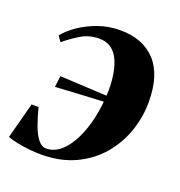

<svg xmlns="http://www.w3.org/2000/svg" viewBox="-110 -601 658 701"><g transform="rotate(20 219.0 -251.0)"><path d="M241 -514Q329.5 -514 378.8 -461Q428 -408 428 -302.5Q428 -244.5 408.8 -188.5Q389.5 -132.5 351.2 -87.5Q313 -42.5 255.8 -15.5Q198.5 11.5 123 11.5Q102.5 11.5 78 9Q53.5 6.5 30.5 2Q7.5 -2.5 -8 -9L29 -148.5H56Q65 -113 76 -82.5Q87 -52 101.2 -33.8Q115.5 -15.5 133 -15.5Q163.5 -15.5 188.8 -37Q214 -58.5 233.2 -96.8Q252.5 -135 263.5 -185.2Q274.5 -235.5 276 -292Q276 -370.5 252.5 -414.8Q229 -459 179 -459Q141 -459 109.2 -440Q77.5 -421 50.5 -398L35.5 -419Q53.5 -442 85 -463.8Q116.5 -485.5 156.8 -499.8Q197 -514 241 -514ZM87 -238 92.5 -281.5Q151.5 -278.5 202.2 -275.8Q253 -273 318 -270L317 -250.5Q257 -247.5 202 -244.5Q147 -241.5 87 -238Z"/></g></svg>

Font: Merriweather 144pt
Style: Bold Italic
Weight: 700
Italic angle: -7.8°
Version: Version 2.101